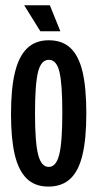

<svg xmlns="http://www.w3.org/2000/svg" viewBox="-20 -689 365 720"><path d="M21.3 -261.3Q21.3 -357 36 -417.5Q50.7 -478 81.8 -508Q113 -538 162.7 -538Q214 -538 244.8 -508.5Q275.7 -479 289.7 -419.2Q303.7 -359.3 303.7 -263.3Q303.7 -168.3 289.3 -108.2Q275 -48 243.7 -18.7Q212.3 10.7 161.3 10.7Q110.7 10.7 80 -19.5Q49.3 -49.7 35.3 -109.2Q21.3 -168.7 21.3 -261.3ZM213.7 -266.7Q213.7 -376 202.7 -420.3Q191.7 -464.7 163.3 -464.7Q134.3 -464.7 122.8 -419.8Q111.3 -375 111.3 -264Q111.3 -154 123.2 -108.5Q135 -63 162.7 -63Q190.3 -63 202 -108.8Q213.7 -154.7 213.7 -266.7ZM206.3 -571.7 167 -669.3H70.7L131.3 -571.7Z"/></svg>

Font: Bricolage Grotesque 96pt Condensed ExBd
Style: Regular
Weight: 800
Width: 3
Designer: Mathieu Triay
Foundry: Atelier Triay
Version: Version 1.001;Glyphs 3.2 (3207)